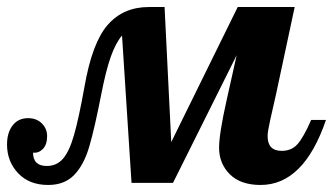

<svg xmlns="http://www.w3.org/2000/svg" viewBox="-58 -520 947 546"><path d="M869 -179H827C812.3 -145.7 799.3 -122.7 788 -110C776.7 -97.3 761.7 -91 743 -91C716.3 -91 703 -105 703 -133C703 -141 705.3 -155.7 710 -177C714.7 -198.3 720.3 -223.3 727 -252L780 -500H618L429 -116L410 -500H365C317 -500 278.2 -483.2 248.5 -449.5C218.8 -415.8 196.7 -356.7 182 -272C171.3 -212.7 161.5 -167.3 152.5 -136C143.5 -104.7 133 -82.2 121 -68.5C109 -54.8 93.7 -48 75 -48C49 -48 36 -60.7 36 -86C46.7 -84.7 56 -88.2 64 -96.5C72 -104.8 76 -117 76 -133C76 -147 71 -159 61 -169C51 -179 38 -184 22 -184C3.3 -184 -11.3 -177.2 -22 -163.5C-32.7 -149.8 -38 -131.7 -38 -109C-38 -77 -27.5 -49.8 -6.5 -27.5C14.5 -5.2 43 6 79 6C109.7 6 134.2 -3.3 152.5 -22C170.8 -40.7 185.2 -67.3 195.5 -102C205.8 -136.7 217.3 -186.7 230 -252C238.7 -296.7 247.7 -332.2 257 -358.5C266.3 -384.8 277 -405 289 -419L316 0H434L615 -363L586 -233C572 -170.3 565 -126 565 -100C565 -70 575.2 -44.8 595.5 -24.5C615.8 -4.2 645 6 683 6C765 6 827 -55.7 869 -179Z"/></svg>

Font: DonutKreme
Style: Regular
Weight: 400
Designer: Impallari Type
Foundry: Impallari Type
Version: Version 2.100